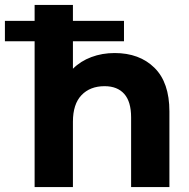

<svg xmlns="http://www.w3.org/2000/svg" viewBox="-66 -762 771 782"><path d="M624 -308V0H468V-284Q468 -348 440 -379.5Q412 -411 360 -411Q301 -411 266 -374.5Q231 -338 231 -266V0H75V-594H-46V-677H75V-742H231V-677H439V-594H231V-482Q262 -513 306 -529.5Q350 -546 401 -546Q502 -546 563 -486Q624 -426 624 -308Z"/></svg>

Font: Montserrat-Bold
Style: Bold
Weight: 700
Version: Version 7.200